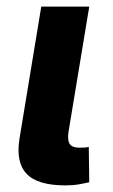

<svg xmlns="http://www.w3.org/2000/svg" viewBox="-20 -561 343 584"><path d="M178.7 2.9Q94.2 2.9 60.8 -32.5Q27.3 -67.9 39.6 -141.1L105.5 -541H251.5L188.5 -160.6Q184.6 -134.8 191.9 -123.3Q199.2 -111.8 221.7 -111.8Q232.4 -111.8 238.8 -112.3Q245.1 -112.8 250 -114.3L251.5 -6.8Q240.2 -3.9 221.2 -0.5Q202.1 2.9 178.7 2.9Z"/></svg>

Font: Inter 17pt
Style: Bold Italic
Weight: 700
Italic angle: -9.3988°
Version: Version 4.001;git-66647c0bb